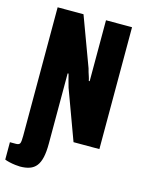

<svg xmlns="http://www.w3.org/2000/svg" viewBox="-146 -765 789 1047"><g transform="rotate(15 248.5 -242.0)"><path d="M72 204Q63 204 45.5 202Q28 200 11 196Q-6 192 -15 188V90H19Q38 90 42 79Q46 68 46 38V-688H192L295 -410Q297 -401 300.5 -390Q304 -379 308 -367Q312 -355 314 -344H319Q319 -360 319 -376.5Q319 -393 319 -410V-688H466V0H320L217 -280Q212 -296 206.5 -317.5Q201 -339 197 -354H192Q192 -336 192 -317.5Q192 -299 192 -280V42Q192 89 185 120Q178 151 163.5 169.5Q149 188 126 196Q103 204 72 204Z"/></g></svg>

Font: Archivo ExtraCondensed ExtraBold
Style: Regular
Weight: 800
Width: 2
Designer: Hector Gatti
Foundry: Omnibus-Type
Version: Version 2.001